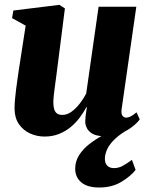

<svg xmlns="http://www.w3.org/2000/svg" viewBox="-20 -566 631 812"><path d="M168.5 11.5Q135.5 11.5 106.8 -1.8Q78 -15 60 -41Q42 -67 41.5 -106Q41.5 -122.5 43.2 -143Q45 -163.5 47.8 -186.2Q50.5 -209 54 -232Q57.5 -255 60.5 -276.5L88.5 -457.5L31 -489.5L36.5 -521.5L231 -545.5L254.5 -530.5L223.5 -287Q221 -265.5 217.8 -242.5Q214.5 -219.5 211.8 -198.2Q209 -177 207.2 -160.5Q205.5 -144 205.5 -135Q205.5 -116 209.2 -104Q213 -92 221.2 -86Q229.5 -80 244 -80Q264 -80 282.8 -93.8Q301.5 -107.5 317.5 -128.2Q333.5 -149 344.5 -170L397 -537.5H556.5L494 -102Q492 -84 498.2 -76.2Q504.5 -68.5 513.5 -68.5Q522.5 -68.5 532.5 -73.5Q542.5 -78.5 557.5 -91L571 -61Q561 -47 540.2 -30.5Q519.5 -14 490.2 -1.8Q461 10.5 425.5 10.5Q384.5 10.5 364.2 -4.8Q344 -20 340.5 -46.5Q340.5 -51 340.8 -58.2Q341 -65.5 342 -74.5Q343 -83.5 344.5 -93.5Q346 -103.5 347.5 -112.5L345.5 -113Q333.5 -90.5 317 -68.5Q300.5 -46.5 278.8 -28.5Q257 -10.5 229.5 0.5Q202 11.5 168.5 11.5ZM400 227Q349 227 323.5 205Q298 183 298 148Q298 117 313.8 91.5Q329.5 66 355.5 45.2Q381.5 24.5 411.8 8Q442 -8.5 470.5 -21.5L492 -33.5L530 -23Q491 -1.5 467.8 20.2Q444.5 42 434.2 63.2Q424 84.5 423.5 104.5Q423.5 125 434 135Q444.5 145 461.5 145Q482 145 499.5 135.2Q517 125.5 538 110L553.5 152.5Q533.5 178.5 493.8 202.8Q454 227 400 227Z"/></svg>

Font: Merriweather 72pt Black
Style: Italic
Weight: 900
Italic angle: -7.8°
Version: Version 2.101